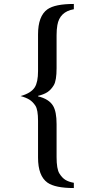

<svg xmlns="http://www.w3.org/2000/svg" viewBox="-20 -742 522 961"><path d="M170.4 -137.2Q170.4 -192.9 157.2 -212.9Q144 -232.9 127 -243.4Q109.9 -253.9 83 -261.2Q134.8 -275.4 153.8 -304.7Q170.4 -330.6 170.4 -386.2V-569.8Q170.4 -661.6 217.3 -695.3Q255.4 -722.2 349.6 -722.2V-695.8Q278.8 -683.6 267.1 -616.2Q263.2 -594.2 263.2 -565.9V-400.9Q263.2 -338.9 249.3 -315.7Q235.4 -292.5 217.3 -280.8Q199.2 -269 170.4 -262.2V-259.8Q225.1 -246.6 245.6 -212.4Q263.2 -183.1 263.2 -121.1V43.9Q263.2 103.5 277.1 126Q291 148.4 307.6 158.4Q324.2 168.5 349.6 172.9V199.2Q255.9 199.2 217.3 171.9Q170.4 138.2 170.4 46.9Z"/></svg>

Font: Stardos Stencil
Style: Regular
Weight: 400
Version: Version 1.000